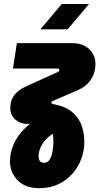

<svg xmlns="http://www.w3.org/2000/svg" viewBox="-20 -730 501 967"><path d="M176.7 217.7Q108 217.7 69.2 178.3Q30.3 139 30.3 80.7Q30.3 40.3 48.5 -2.7Q66.7 -45.7 106.5 -84.7Q146.3 -123.7 211.3 -152L254.7 -61Q229.7 -47.3 211.5 -28Q193.3 -8.7 183.8 13.5Q174.3 35.7 174.3 58.3Q174.3 72.3 181 81.2Q187.7 90 202 90Q219.7 90 229.7 74.7Q239.7 59.3 244.2 35.2Q248.7 11 249 -14.7Q249 -37 246 -57.3Q243 -77.7 238.3 -90Q232 -98.7 214.2 -102Q196.3 -105.3 183.7 -106H116Q82 -106 56.8 -128Q31.7 -150 31.7 -187.7Q31.7 -223.7 52 -250.7Q72.3 -277.7 114 -296.3L270 -366.7Q275 -368.7 277 -371.7Q279 -374.7 279 -377.3Q279 -384.7 269 -384.7H45.3L65 -512.7H343Q397.7 -512.7 429.2 -482.7Q460.7 -452.7 460.7 -407.3Q460.7 -364.3 438.2 -329.8Q415.7 -295.3 373 -276.3L244.3 -221Q241.3 -220 239.8 -217.8Q238.3 -215.7 238.3 -213.7Q238.3 -208.7 247.3 -206.3L256.3 -204Q312.7 -192.7 345.2 -164.3Q377.7 -136 391.2 -97.5Q404.7 -59 404.7 -15Q404.7 26.7 390 68.2Q375.3 109.7 346.3 143.2Q317.3 176.7 275 197.2Q232.7 217.7 176.7 217.7ZM183.3 -582.3 291 -709.7H428.3L320.7 -582.3Z"/></svg>

Font: MuseoModerno Thin
Style: Italic
Weight: 100
Italic angle: -9°
Designer: Pablo Cosgaya, Héctor Gatti, Marcela Romero, and the Authors of The MuseoModerno Project.
Foundry: Omnibus-Type Team
Version: Version 1.003